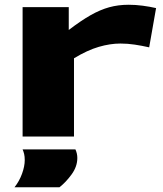

<svg xmlns="http://www.w3.org/2000/svg" viewBox="-20 -574 686 807"><path d="M269 -544V-448Q320 -487 360.5 -510Q401 -533 439 -543.5Q477 -554 521 -554Q550 -554 580 -550Q610 -546 636 -540L607 -375Q576 -382 546 -386.5Q516 -391 486 -391Q443 -391 395 -377Q347 -363 291 -329V0H75V-544ZM41 213Q61 188 72.5 156.5Q84 125 84 99Q84 84 81.5 73.5Q79 63 75 54H297Q305 71 305 90Q305 126 281 159Q257 192 230 213Z"/></svg>

Font: Georama ExtraExtended
Style: Bold
Weight: 700
Width: 8
Designer: Jean-Baptiste Levee
Foundry: Production Type
Version: Version 1.000